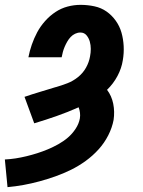

<svg xmlns="http://www.w3.org/2000/svg" viewBox="-68 -548 588 791"><path d="M-37 223 -48 109Q-26 108 -3.5 104.5Q19 101 41.5 95.5Q64 90 86 83Q108 76 129.5 67Q151 58 172.5 46Q194 34 212 18.5Q230 3 243.5 -17.5Q257 -38 261 -60Q263 -72 261.5 -83.5Q260 -95 256 -106Q211 -86 165.5 -70Q120 -54 73 -40L33 -149Q65 -160 97 -169.5Q129 -179 161 -189H162Q186 -196 209.5 -205Q233 -214 253.5 -230.5Q274 -247 286.5 -269.5Q299 -292 303 -316Q306 -331 306 -346.5Q306 -362 302 -376.5Q298 -391 288.5 -402.5Q279 -414 263 -414Q252 -414 241.5 -409Q231 -404 223 -395.5Q215 -387 209 -376.5Q203 -366 198.5 -355.5Q194 -345 191 -334Q188 -323 186 -312H49Q54 -338 63 -364Q72 -390 85 -414.5Q98 -439 117.5 -461Q137 -483 160.5 -498.5Q184 -514 210.5 -521Q237 -528 264 -528Q293 -528 321 -522Q349 -516 371 -500.5Q393 -485 409 -462.5Q425 -440 432.5 -413.5Q440 -387 441.5 -358Q443 -329 438 -300Q433 -267 416 -235Q399 -203 373 -178Q392 -153 398.5 -120.5Q405 -88 400 -54Q394 -22 378 9.5Q362 41 338 67.5Q314 94 285 115Q256 136 224.5 151.5Q193 167 160.5 178.5Q128 190 95 199Q62 208 29 214Q-4 220 -37 223Z"/></svg>

Font: Iosevka SS18 Heavy
Style: Italic
Weight: 900
Italic angle: -9°
Monospace: yes
Designer: Belleve Invis
Foundry: Belleve Invis
Version: Version 25.1.1; ttfautohint (v1.8.4)